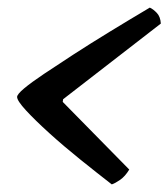

<svg xmlns="http://www.w3.org/2000/svg" viewBox="-20 -530 443 505"><path d="M274 -45Q234 -76 190.5 -111Q147 -146 109.5 -180Q72 -214 48.5 -239.5Q25 -265 25 -275Q25 -282 43.5 -297.5Q62 -313 95.5 -335.5Q129 -358 173 -386.5Q217 -415 268.5 -446.5Q320 -478 374 -510Q383 -506 392.5 -496Q402 -486 403 -468L146 -269L145 -262L320 -84Q309 -66 296 -57Q283 -48 274 -45Z"/></svg>

Font: Texturina 12pt SemiBold
Style: Italic
Weight: 600
Italic angle: -11°
Version: Version 1.002